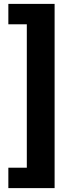

<svg xmlns="http://www.w3.org/2000/svg" viewBox="-20 -808 355 988"><path d="M261 -788V160H23V55H118V-683H23V-788Z"/></svg>

Font: Teko Semibold
Style: Regular
Weight: 600
Designer: Manushi Parikh, Jonny Pinhorn
Foundry: Indian Type Foundry
Version: Version 1.105;PS 1.0;hotconv 1.0.78;makeotf.lib2.5.61930; tt